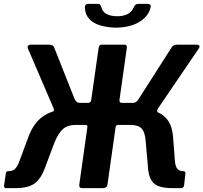

<svg xmlns="http://www.w3.org/2000/svg" viewBox="-20 -973 1052 993"><path d="M12 0Q-1 0 1 -14L10 -75Q11 -83 15 -85.5Q19 -88 26 -88Q46 -88 58 -100Q70 -112 79 -136L127 -265Q154 -337 201.5 -370.5Q249 -404 315 -406L363 -441H436Q450 -441 452 -457L490 -725Q492 -742 506 -742H624Q638 -742 636 -726L598 -457Q596 -441 610 -441H685L727 -406Q766 -405 798.5 -391Q831 -377 851 -346.5Q871 -316 875 -265L885 -136Q888 -111 897.5 -99.5Q907 -88 927 -88Q940 -88 939 -75L932 -14Q930 0 916 0H872Q801 0 774.5 -26Q748 -52 745 -111L734 -237Q731 -288 713 -307.5Q695 -327 656 -327H591Q580 -327 578 -316L536 -20Q534 0 511 0H407Q396 0 392.5 -4.5Q389 -9 390 -18L432 -316Q434 -327 422 -327H370Q331 -327 306.5 -306.5Q282 -286 261 -234L213 -106Q192 -48 158.5 -24Q125 0 62 0ZM390 -377 252 -396Q259 -398 259 -404Q259 -410 255 -418L124 -723Q121 -731 125.5 -736.5Q130 -742 140 -742H233Q255 -742 260 -728L365 -463Q370 -452 376 -446.5Q382 -441 395 -441ZM652 -377 665 -441Q678 -441 685 -446.5Q692 -452 699 -464L867 -727Q875 -742 898 -742H997Q1008 -742 1011 -736.5Q1014 -731 1008 -722L799 -415Q794 -408 793 -401Q792 -394 798 -391ZM578 -830Q535 -831 499 -841.5Q463 -852 442 -874.5Q421 -897 419 -931Q418 -941 422 -947Q426 -953 436 -953H482Q492 -954 496.5 -950Q501 -946 504 -937Q509 -913 530.5 -901Q552 -889 587 -889Q618 -889 639.5 -900Q661 -911 671 -934Q675 -944 681 -948.5Q687 -953 699 -953H740Q751 -953 756 -949.5Q761 -946 759 -936Q753 -905 728 -880.5Q703 -856 664.5 -843Q626 -830 578 -830Z"/></svg>

Font: Libre Franklin SemiBold
Style: Italic
Weight: 600
Italic angle: -8°
Designer: Pablo Impallari, Rodrigo Fuenzalida, Nhung Nguyen
Foundry: Impallari Type
Version: Version 3.000